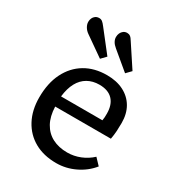

<svg xmlns="http://www.w3.org/2000/svg" viewBox="-188 -902 952 1033"><g transform="rotate(30 287.5 -385.0)"><path d="M317 14Q239 14 182 -18Q125 -50 93.5 -109Q62 -168 62 -247Q62 -336 94 -400Q126 -464 183.5 -498.5Q241 -533 319 -533Q379 -533 423 -510.5Q467 -488 491 -447Q515 -406 515 -349Q515 -323 513.5 -298.5Q512 -274 507 -247H161Q163 -187 185.5 -146.5Q208 -106 247.5 -85.5Q287 -65 340 -65Q381 -65 419.5 -80.5Q458 -96 488 -124L525 -85Q488 -39 432.5 -12.5Q377 14 317 14ZM161 -310H418Q420 -320 420.5 -330.5Q421 -341 421 -353Q421 -408 392.5 -438Q364 -468 309 -468Q268 -468 236.5 -450Q205 -432 186 -397Q167 -362 161 -310ZM241 -590 121 -674Q105 -685 96 -700.5Q87 -716 87 -731Q87 -743 91.5 -753.5Q96 -764 105.5 -771Q115 -778 129 -778Q140 -778 148.5 -771.5Q157 -765 169 -749L270 -620ZM397 -590 288 -681Q272 -694 264.5 -707.5Q257 -721 257 -735Q257 -748 262 -759Q267 -770 276.5 -777Q286 -784 299 -784Q310 -784 318.5 -778Q327 -772 337 -755L426 -620Z"/></g></svg>

Font: Literata Variable Black
Style: Regular
Weight: 900
Designer: Latin by Veronika Burian and Jose Scaglione. Greek by Irene Vlachou. Cyrillic by Vera Evstafieva.
Foundry: TypeTogether
Version: Version 3.021